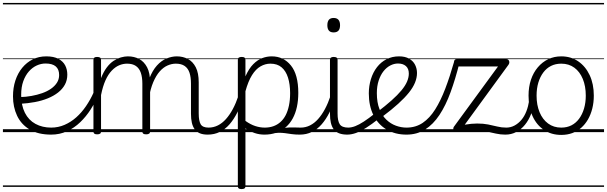

<svg xmlns="http://www.w3.org/2000/svg" viewBox="-20 -905 4157 1315"><path d="M331 17Q241 17 183 -18Q125 -53 97 -112.5Q69 -172 69 -245Q69 -304 85.5 -354Q102 -404 132.5 -441Q163 -478 204.5 -498.5Q246 -519 297 -519Q348 -519 380 -502Q412 -485 426.5 -457Q441 -429 441 -394Q441 -356 424.5 -325.5Q408 -295 378 -271.5Q348 -248 307.5 -231.5Q267 -215 219 -206Q171 -197 118 -194V-240Q157 -241 196 -248Q235 -255 269 -267Q303 -279 329 -297Q355 -315 370 -338.5Q385 -362 385 -391Q385 -430 362 -450Q339 -470 292 -470Q261 -470 231.5 -456.5Q202 -443 178 -416Q154 -389 139.5 -349Q125 -309 125 -255Q125 -183 150.5 -132.5Q176 -82 223 -56.5Q270 -31 331 -31Q342 -31 348 -23.5Q354 -16 354 -7Q354 2 348.5 9.5Q343 17 331 17ZM0 365H488V375H0ZM0 -20H488V0H0ZM0 -505H488V-500H0ZM0 -885H488V-875H0Z M330 17Q322 17 317 10Q312 3 312 -6.5Q312 -16 317 -23.5Q322 -31 330 -31Q379 -31 422.5 -50Q466 -69 502.5 -101.5Q539 -134 569 -178Q599 -222 621 -271Q626 -280 634.5 -279Q643 -278 649.5 -271Q656 -264 652 -255Q632 -204 601 -155.5Q570 -107 529.5 -68Q489 -29 439 -6Q389 17 330 17ZM488 365V375ZM488 -20V0ZM488 -505V-500ZM488 -885V-875Z M1403 17Q1371 17 1349 8Q1327 -1 1313.5 -19.5Q1300 -38 1294 -64.5Q1288 -91 1288 -126V-332Q1288 -376 1278 -406.5Q1268 -437 1245 -453Q1222 -469 1184 -469Q1156 -469 1127.5 -456.5Q1099 -444 1074 -416Q1049 -388 1029.5 -342Q1010 -296 999 -229H975Q981 -311 1002.5 -366.5Q1024 -422 1054.5 -456Q1085 -490 1121 -504.5Q1157 -519 1191 -519Q1233 -519 1267 -501Q1301 -483 1321 -444Q1341 -405 1341 -341V-128Q1341 -77 1354.5 -54Q1368 -31 1409 -31Q1418 -31 1422.5 -23.5Q1427 -16 1426.5 -7Q1426 2 1420.5 9.5Q1415 17 1403 17ZM645 15Q632 15 626 10.5Q620 6 620 -4V-496Q620 -506 626 -510.5Q632 -515 645 -515Q659 -515 665.5 -510.5Q672 -506 672 -496V-370Q689 -413 711 -442.5Q733 -472 758.5 -488.5Q784 -505 809 -512Q834 -519 856 -519Q899 -519 933 -501Q967 -483 987.5 -444Q1008 -405 1008 -341V-4Q1008 6 1001 10.5Q994 15 981 15Q967 15 961 10.5Q955 6 955 -4V-332Q955 -376 944.5 -406.5Q934 -437 911 -453Q888 -469 850 -469Q823 -469 796.5 -458Q770 -447 745.5 -421.5Q721 -396 702.5 -355Q684 -314 672 -254V-4Q672 6 665.5 10.5Q659 15 645 15ZM488 365H1477V375H488ZM488 -20H1477V0H488ZM488 -505H1477V-500H488ZM488 -885H1477V-875H488Z M1402 17Q1391 17 1385.5 9.5Q1380 2 1380.5 -7Q1381 -16 1388 -23.5Q1395 -31 1408 -31Q1442 -31 1472 -46Q1502 -61 1527.5 -89.5Q1553 -118 1574.5 -158Q1596 -198 1613 -249Q1616 -259 1625 -259Q1634 -259 1640.5 -252Q1647 -245 1644 -235Q1628 -180 1605 -134Q1582 -88 1552.5 -54Q1523 -20 1485.5 -1.5Q1448 17 1402 17ZM1477 365V375ZM1477 -20V0ZM1477 -505V-500ZM1477 -885V-875Z M2033 17Q2002 17 1978 13.5Q1954 10 1932 7Q1910 4 1886 4.5Q1862 5 1832 13L1858 -13Q1892 -23 1917 -27Q1942 -31 1961.5 -32Q1981 -33 1999.5 -32Q2018 -31 2039 -31Q2048 -31 2052 -23.5Q2056 -16 2055 -7Q2054 2 2048 9.5Q2042 17 2033 17ZM1634 390Q1621 390 1615 385.5Q1609 381 1609 371V-496Q1609 -506 1615.5 -510.5Q1622 -515 1636 -515Q1649 -515 1655 -510.5Q1661 -506 1661 -496V-382Q1685 -436 1714.5 -465.5Q1744 -495 1776 -507Q1808 -519 1841 -519Q1922 -519 1972.5 -456.5Q2023 -394 2023 -269Q2023 -217 2013.5 -173Q2004 -129 1985 -94Q1966 -59 1938 -34.5Q1910 -10 1873 3.5Q1836 17 1791 17Q1757 17 1725 6.5Q1693 -4 1661 -26V371Q1661 381 1654.5 385.5Q1648 390 1634 390ZM1661 -77Q1696 -52 1729 -41.5Q1762 -31 1793 -31Q1825 -31 1852 -40.5Q1879 -50 1900.5 -69Q1922 -88 1936.5 -116Q1951 -144 1959 -182Q1967 -220 1967 -267Q1967 -328 1952.5 -373.5Q1938 -419 1908.5 -444Q1879 -469 1832 -469Q1797 -469 1764.5 -450.5Q1732 -432 1706 -390.5Q1680 -349 1661 -280ZM1477 365H2108V375H1477ZM1477 -20H2108V0H1477ZM1477 -505H2108V-500H1477ZM1477 -885H2108V-875H1477Z M2033 17Q2022 17 2016.5 9.5Q2011 2 2011.5 -7Q2012 -16 2019 -23.5Q2026 -31 2039 -31Q2073 -31 2103 -46Q2133 -61 2158.5 -89.5Q2184 -118 2205.5 -158Q2227 -198 2244 -249Q2247 -259 2256 -259Q2265 -259 2271.5 -252Q2278 -245 2275 -235Q2259 -180 2236 -134Q2213 -88 2183.5 -54Q2154 -20 2116.5 -1.5Q2079 17 2033 17ZM2108 365V375ZM2108 -20V0ZM2108 -505V-500ZM2108 -885V-875Z M2359 17Q2326 17 2302.5 8Q2279 -1 2265.5 -19.5Q2252 -38 2246 -64.5Q2240 -91 2240 -126V-496Q2240 -506 2246.5 -510.5Q2253 -515 2265 -515Q2279 -515 2285.5 -510.5Q2292 -506 2292 -496V-128Q2292 -77 2307 -54Q2322 -31 2366 -31Q2375 -31 2379.5 -23.5Q2384 -16 2383.5 -7Q2383 2 2377 9.5Q2371 17 2359 17ZM2265 -683Q2243 -683 2232.5 -695.5Q2222 -708 2222 -732Q2222 -757 2232.5 -769.5Q2243 -782 2265 -782Q2287 -782 2298 -769.5Q2309 -757 2309 -732Q2309 -707 2298 -695Q2287 -683 2265 -683ZM2108 365H2433V375H2108ZM2108 -20H2433V0H2108ZM2108 -505H2433V-500H2108ZM2108 -885H2433V-875H2108Z M2358 17Q2347 17 2341.5 9.5Q2336 2 2336.5 -7Q2337 -16 2344 -23.5Q2351 -31 2364 -31Q2387 -31 2413 -41Q2439 -51 2472 -72.5Q2505 -94 2549 -129Q2556 -135 2564 -132Q2572 -129 2577 -122Q2582 -115 2581.5 -106Q2581 -97 2573 -91Q2526 -54 2487.5 -29.5Q2449 -5 2417.5 6Q2386 17 2358 17ZM2433 365V375ZM2433 -20V0ZM2433 -505V-500ZM2433 -885V-875Z M2562 -136Q2620 -180 2661.5 -217Q2703 -254 2729.5 -286Q2756 -318 2768 -346.5Q2780 -375 2780 -401Q2780 -435 2760 -452.5Q2740 -470 2706 -470Q2679 -470 2653 -456.5Q2627 -443 2606.5 -417Q2586 -391 2573.5 -353Q2561 -315 2561 -267Q2561 -203 2579 -158Q2597 -113 2626.5 -85Q2656 -57 2692 -44Q2728 -31 2764 -31Q2776 -31 2781.5 -23.5Q2787 -16 2787 -7Q2787 2 2781.5 9.5Q2776 17 2764 17Q2686 17 2627.5 -18Q2569 -53 2537.5 -116.5Q2506 -180 2506 -265Q2506 -317 2520.5 -363.5Q2535 -410 2562 -445Q2589 -480 2627.5 -499.5Q2666 -519 2713 -519Q2755 -519 2782.5 -503Q2810 -487 2823 -461Q2836 -435 2836 -405Q2836 -373 2822.5 -339.5Q2809 -306 2780.5 -270.5Q2752 -235 2707.5 -194.5Q2663 -154 2600 -107ZM2433 365H2921V375H2433ZM2433 -20H2921V0H2433ZM2433 -505H2921V-500H2433ZM2433 -885H2921V-875H2433Z M2764 17Q2755 17 2750 10Q2745 3 2745 -6.5Q2745 -16 2750 -23.5Q2755 -31 2764 -31Q2827 -31 2875 -63.5Q2923 -96 2960.5 -155.5Q2998 -215 3029.5 -297.5Q3061 -380 3090 -482Q3093 -491 3103 -492.5Q3113 -494 3121 -489Q3129 -484 3127 -475Q3099 -364 3066 -273.5Q3033 -183 2990 -118Q2947 -53 2891.5 -18Q2836 17 2764 17ZM2921 365H3021V375H2921ZM2921 -20H3021V0H2921ZM2921 -505H3021V-500H2921ZM2921 -885H3021V-875H2921Z M3441 17Q3408 17 3377 10Q3346 3 3310.5 -4.5Q3275 -12 3228 -12Q3204 -12 3183 -10Q3162 -8 3143 -5.5Q3124 -3 3105 0Q3096 1 3090.5 -5.5Q3085 -12 3084.5 -21Q3084 -30 3088 -36L3391 -450H3108Q3098 -450 3093.5 -455.5Q3089 -461 3089 -475Q3089 -488 3093.5 -494Q3098 -500 3108 -500H3448Q3458 -500 3463 -494Q3468 -488 3468.5 -479.5Q3469 -471 3463 -462L3163 -51Q3187 -55 3207.5 -57Q3228 -59 3248 -59Q3290 -59 3323 -52.5Q3356 -46 3385.5 -38.5Q3415 -31 3448 -31Q3457 -31 3461.5 -25Q3466 -19 3466 -6Q3466 5 3460 11Q3454 17 3441 17ZM3021 365H3516V375H3021ZM3021 -20H3516V0H3021ZM3021 -505H3516V-500H3021ZM3021 -885H3516V-875H3021Z M3441 17Q3430 17 3424.5 9.5Q3419 2 3419.5 -7Q3420 -16 3427 -23.5Q3434 -31 3447 -31Q3478 -31 3504.5 -45.5Q3531 -60 3551.5 -84.5Q3572 -109 3585 -142.5Q3598 -176 3604 -215Q3605 -226 3614 -229Q3623 -232 3631 -228Q3639 -224 3638 -213Q3633 -165 3617 -123.5Q3601 -82 3575.5 -50.5Q3550 -19 3516 -1Q3482 17 3441 17ZM3516 365V375ZM3516 -20V0ZM3516 -505V-500ZM3516 -885V-875Z M3824 19Q3756 19 3705.5 -15Q3655 -49 3627.5 -109.5Q3600 -170 3600 -250Q3600 -310 3616.5 -359Q3633 -408 3663.5 -444Q3694 -480 3734.5 -499.5Q3775 -519 3824 -519Q3890 -519 3940 -485Q3990 -451 4018.5 -390.5Q4047 -330 4047 -250Q4047 -203 4036.5 -161.5Q4026 -120 4007 -87Q3988 -54 3961 -30Q3934 -6 3899.5 6.5Q3865 19 3824 19ZM3824 -31Q3863 -31 3893.5 -46.5Q3924 -62 3946 -91.5Q3968 -121 3980 -161.5Q3992 -202 3992 -250Q3992 -315 3971.5 -364.5Q3951 -414 3913.5 -441.5Q3876 -469 3824 -469Q3785 -469 3754 -453.5Q3723 -438 3701 -408.5Q3679 -379 3667 -339Q3655 -299 3655 -250Q3655 -186 3675.5 -136.5Q3696 -87 3734 -59Q3772 -31 3824 -31ZM3516 365H4117V375H3516ZM3516 -20H4117V0H3516ZM3516 -505H4117V-500H3516ZM3516 -885H4117V-875H3516Z"/></svg>

Font: Playwrite GB J Guides
Style: Regular
Weight: 400
Designer: Veronika Burian, José Scaglione
Foundry: TypeTogether
Version: Version 1.003